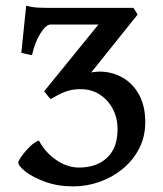

<svg xmlns="http://www.w3.org/2000/svg" viewBox="-20 -643 574 677"><path d="M239.3 14.2Q183.1 14.2 139.2 -2Q95.2 -18.1 69.8 -38.1Q44.4 -58.1 44.4 -70.3Q44.4 -75.7 56.2 -92.3Q67.9 -108.9 84.7 -125.5Q101.6 -142.1 117.2 -147.5Q140.1 -104.5 179 -78.4Q217.8 -52.2 258.3 -52.2Q320.3 -52.2 357.4 -86.7Q394.5 -121.1 394.5 -187.5Q394.5 -226.6 377.9 -258.5Q361.3 -290.5 332 -309.6Q302.7 -328.6 264.2 -328.6Q241.2 -328.6 222.4 -323.5Q203.6 -318.4 178.2 -304.7L158.7 -293.5L157.2 -294.9Q153.8 -298.3 147 -306.9Q140.1 -315.4 136.7 -319.8L136.2 -321.3V-321.8Q136.2 -321.8 136.5 -321.8Q136.7 -321.8 136.7 -322.3L327.1 -556.6H158.7Q142.1 -556.6 122.3 -524.9Q102.5 -493.2 92.8 -448.2L55.2 -456.5L72.3 -623Q93.3 -617.2 113.8 -616.2Q134.3 -615.2 165.5 -615.2H450.7L465.3 -591.8L301.8 -387.7Q309.1 -388.7 316.2 -389.6Q323.2 -390.6 329.6 -390.6Q374.5 -390.6 411.4 -369.9Q448.2 -349.1 470.2 -309.3Q492.2 -269.5 492.2 -212.4Q492.2 -160.6 470.5 -118.9Q448.7 -77.1 412.4 -47.4Q376 -17.6 330.8 -1.7Q285.6 14.2 239.3 14.2Z"/></svg>

Font: David Libre Medium
Style: Regular
Weight: 500
Designer: Ismar David, J. Victor Gaultney, Annie Olsen and Meir Sadan
Foundry: Monotype Imaging Inc. & SIL International
Version: Version 1.100; ttfautohint (v1.8.4.7-5d5b)